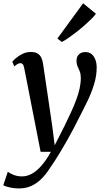

<svg xmlns="http://www.w3.org/2000/svg" viewBox="-62 -862 610 1132"><path d="M81.5 -457Q78 -476 72.5 -482.8Q67 -489.5 58.5 -489.5Q50 -489.5 41.8 -484.8Q33.5 -480 22.5 -470.5L10.5 -498Q16.5 -506 32.5 -519.8Q48.5 -533.5 71 -544.5Q93.5 -555.5 119.5 -555.5Q144.5 -555.5 159 -547Q173.5 -538.5 181.2 -522.8Q189 -507 192 -485Q198.5 -441 205.2 -395.5Q212 -350 218.8 -304.2Q225.5 -258.5 232.2 -212.8Q239 -167 245.5 -122L260.5 -5.5L318.5 -119.5Q339 -162 356.5 -199.8Q374 -237.5 387 -272Q400 -306.5 407.2 -339.2Q414.5 -372 414.5 -404Q414 -427 407.8 -442.2Q401.5 -457.5 395.2 -471.2Q389 -485 389 -503.5Q389 -527.5 403.2 -541.2Q417.5 -555 441 -555Q463.5 -555 478 -543Q492.5 -531 500.2 -510.5Q508 -490 508 -464Q508 -416 493.2 -367Q478.5 -318 455.5 -270Q432.5 -222 408.5 -176Q391 -140.5 372.2 -105Q353.5 -69.5 334.5 -35.8Q315.5 -2 297 28.5Q278.5 59 261.8 85.2Q245 111.5 230.5 132Q207.5 168 180.5 194.2Q153.5 220.5 121.2 234.8Q89 249 48.5 249Q24 249 -2.5 243.5Q-29 238 -42.5 230L-16 150.5Q-6.5 158.5 16 168.2Q38.5 178 68.5 178Q97 178 125.5 162.5Q154 147 182.2 115Q210.5 83 238 33H177.5ZM276.5 -635 428 -842.5 503.5 -781Q496 -769.5 479 -752.5Q462 -735.5 439.5 -715.5Q417 -695.5 392.2 -676Q367.5 -656.5 344.2 -640.2Q321 -624 302.5 -614.5Z"/></svg>

Font: Merriweather 48pt Medium
Style: Italic
Weight: 500
Italic angle: -7.8°
Version: Version 2.101